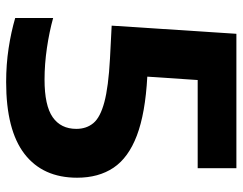

<svg xmlns="http://www.w3.org/2000/svg" viewBox="-102 -678 790 625"><g transform="rotate(90 292.5 -365.0)"><path d="M246.5 9.5Q189.5 9.5 136.8 1.5Q84 -6.5 38 -20V-143.5Q83 -131 135.8 -123.2Q188.5 -115.5 238.5 -115.5Q323 -115.5 361 -142Q399 -168.5 399 -219Q399 -252 380.2 -274.5Q361.5 -297 312 -310.2Q262.5 -323.5 170.5 -328.5L63 -334L89.5 -740H527V-614H240L229 -450Q348.5 -443.5 420.8 -416Q493 -388.5 525.5 -340Q558 -291.5 558 -221.5Q558 -110 480.5 -50.2Q403 9.5 246.5 9.5Z"/></g></svg>

Font: Encode Sans SemiExpanded SemiExpanded
Style: Bold
Weight: 700
Width: 6
Designer: Multiple Designers
Foundry: Impallari Type
Version: Version 3.000; ttfautohint (v1.8.3) -l 8 -r 50 -G 200 -x 14 